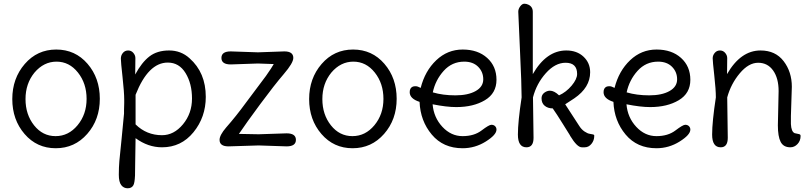

<svg xmlns="http://www.w3.org/2000/svg" viewBox="-20 -781 4355 1031"><path d="M165 -391Q117 -332 117 -249Q117 -166 163 -108Q209 -50 278.5 -50Q348 -50 396.5 -108.5Q445 -167 445 -250Q445 -333 398.5 -391.5Q352 -450 283.5 -450Q215 -450 165 -391ZM112 -61.5Q46 -138 46 -249Q46 -360 113 -437.5Q180 -515 282 -515Q384 -515 450 -438.5Q516 -362 516 -250.5Q516 -139 448.5 -62Q381 15 279.5 15Q178 15 112 -61.5Z M881 -445Q776 -445 708 -272V-113Q767 -55 850 -55Q914 -55 962.5 -113.5Q1011 -172 1011 -252Q1011 -332 976.5 -388.5Q942 -445 881 -445ZM708 -39Q706 37 706 87.5Q706 138 705 162Q703 203 696 214Q687 230 665.5 230Q644 230 631 213Q618 196 618 157Q618 118 621 83L633 -36Q644 -151 646 -171V-190L647 -228V-244Q647 -286 638 -367Q629 -448 629 -466Q629 -484 640 -497Q651 -510 668 -510Q685 -510 696 -497Q707 -484 707 -469Q707 -454 706.5 -423Q706 -392 706 -381Q741 -446 782.5 -478Q824 -510 888 -510Q952 -510 998 -468Q1085 -391 1085 -261Q1085 -152 1019 -71Q953 10 850 10Q775 10 708 -39Z M1369 -60 1519 -65Q1569 -65 1569 -30Q1569 5 1519 5L1369 0Q1315 2 1207 5Q1159 5 1159 -30Q1159 -55 1194 -96Q1247 -156 1301 -230L1408 -373Q1441 -420 1450 -437Q1375 -440 1365 -440L1219 -435Q1169 -435 1169 -470Q1169 -505 1219 -505L1365 -500L1507 -505Q1555 -505 1555 -470Q1555 -443 1504 -383.5Q1453 -324 1377.5 -222Q1302 -120 1263 -62Q1343 -60 1369 -60Z M1759 -391Q1711 -332 1711 -249Q1711 -166 1757 -108Q1803 -50 1872.5 -50Q1942 -50 1990.5 -108.5Q2039 -167 2039 -250Q2039 -333 1992.5 -391.5Q1946 -450 1877.5 -450Q1809 -450 1759 -391ZM1706 -61.5Q1640 -138 1640 -249Q1640 -360 1707 -437.5Q1774 -515 1876 -515Q1978 -515 2044 -438.5Q2110 -362 2110 -250.5Q2110 -139 2042.5 -62Q1975 15 1873.5 15Q1772 15 1706 -61.5Z M2473 -450Q2407 -450 2362.5 -400.5Q2318 -351 2304 -285Q2358 -269 2425.5 -269Q2493 -269 2534 -292Q2575 -315 2575 -355Q2575 -395 2547.5 -422.5Q2520 -450 2473 -450ZM2430 -206Q2378 -206 2303 -221Q2309 -150 2355.5 -100Q2402 -50 2464 -50Q2526 -50 2566 -80.5Q2606 -111 2618.5 -111Q2631 -111 2638.5 -103.5Q2646 -96 2646 -85Q2646 -57 2588.5 -21Q2531 15 2464 15Q2360 15 2298.5 -58.5Q2237 -132 2233 -234Q2180 -251 2180 -286Q2180 -309 2197 -316Q2203 -318 2212.5 -318Q2222 -318 2239 -309Q2262 -400 2322.5 -457.5Q2383 -515 2464.5 -515Q2546 -515 2596 -470Q2646 -425 2646 -352.5Q2646 -280 2584 -243Q2522 -206 2430 -206Z M2842 -258 2845 -41Q2845 10 2807 10Q2761 10 2761 -58.5Q2761 -127 2781 -258Q2781 -326 2772 -514.5Q2763 -703 2763 -718Q2763 -733 2773.5 -747Q2784 -761 2795.5 -761Q2807 -761 2817 -756Q2841 -745 2841 -717Q2841 -713 2841 -710V-383Q2914 -510 3021 -510Q3078 -510 3113.5 -476.5Q3149 -443 3149 -393Q3149 -311 3064 -253L3015 -221L3089 -107Q3102 -86 3118.5 -75Q3135 -64 3146.5 -62.5Q3158 -61 3165 -59Q3172 -57 3171 -51Q3171 -27 3156 -8.5Q3141 10 3120 10Q3116 10 3104 10Q3079 10 3042 -51Q3041 -54 3039.5 -56Q3038 -58 3003 -114.5Q2968 -171 2948 -199Q2922 -199 2905 -213Q2888 -227 2888 -253Q2888 -279 2917 -291Q2925 -294 2933 -294Q2956 -294 2982 -269Q3020 -286 3049.5 -321Q3079 -356 3079 -384Q3079 -444 3017 -444Q2961 -444 2911 -388Q2861 -332 2842 -258Z M3514 -450Q3448 -450 3403.5 -400.5Q3359 -351 3345 -285Q3399 -269 3466.5 -269Q3534 -269 3575 -292Q3616 -315 3616 -355Q3616 -395 3588.5 -422.5Q3561 -450 3514 -450ZM3471 -206Q3419 -206 3344 -221Q3350 -150 3396.5 -100Q3443 -50 3505 -50Q3567 -50 3607 -80.5Q3647 -111 3659.5 -111Q3672 -111 3679.5 -103.5Q3687 -96 3687 -85Q3687 -57 3629.5 -21Q3572 15 3505 15Q3401 15 3339.5 -58.5Q3278 -132 3274 -234Q3221 -251 3221 -286Q3221 -309 3238 -316Q3244 -318 3253.5 -318Q3263 -318 3280 -309Q3303 -400 3363.5 -457.5Q3424 -515 3505.5 -515Q3587 -515 3637 -470Q3687 -425 3687 -352.5Q3687 -280 3625 -243Q3563 -206 3471 -206Z M4232 -315 4227 -158V-115Q4229 -74 4247 -66Q4254 -64 4263 -62.5Q4272 -61 4275.5 -59Q4279 -57 4279 -51Q4279 -25 4262.5 -7.5Q4246 10 4224 10Q4187 10 4172 -19Q4157 -48 4157 -108L4161 -292Q4161 -361 4131.5 -402.5Q4102 -444 4051 -444Q4000 -444 3952.5 -387.5Q3905 -331 3885 -258L3888 -41Q3888 10 3850 10Q3804 10 3804 -58.5Q3804 -127 3824 -258Q3824 -300 3815.5 -376Q3807 -452 3807 -468Q3807 -484 3818 -497Q3829 -510 3846 -510Q3863 -510 3874 -497Q3885 -484 3885 -469Q3885 -454 3884.5 -424Q3884 -394 3884 -383Q3957 -510 4064 -510Q4144 -510 4188 -452.5Q4232 -395 4232 -315Z"/></svg>

Font: Delius Swash Caps
Style: Regular
Weight: 400
Designer: Natalia Raices
Foundry: Natalia Raices
Version: Version 1.002